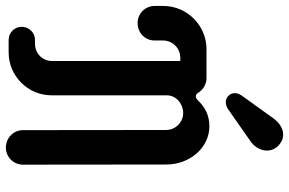

<svg xmlns="http://www.w3.org/2000/svg" viewBox="-205 -778 970 644"><g transform="rotate(90 280.0 -456.0)"><path d="M93.8 -517.6C93.8 -548.8 117.7 -574.2 149.4 -575.7H162.6V-145.5C162.6 -113.3 137.2 -88.4 105 -88.4H91.8C67.4 -88.4 47.9 -67.9 47.9 -43.9C47.9 -19.5 67.4 0 91.8 0H133.8C213.4 0 277.8 -64.9 277.8 -144.5V-530.8C277.8 -562 306.2 -585.4 336.9 -585.4C368.7 -585.4 394 -559.6 394 -527.3L394.5 -47.9C394.5 -16.6 420.4 9.3 453.1 9.3C484.9 9.3 510.3 -16.6 510.3 -47.9L509.8 -528.8C509.8 -608.4 452.6 -673.3 381.8 -673.3C342.3 -673.3 318.4 -657.2 299.8 -640.1C293.9 -634.3 289.1 -627.9 281.2 -627.9C272.9 -627.9 270 -634.8 266.6 -639.6C256.3 -653.8 239.3 -663.6 220.2 -663.6H122.6C43.5 -663.6 -22 -598.6 -22 -519V-489.7C-22 -457.5 3.9 -432.6 35.2 -432.6C68.4 -432.6 93.8 -457.5 93.8 -489.7ZM278.8 -782.2C268.6 -767.6 266.6 -750 279.3 -737.3C291.5 -724.6 310.5 -726.6 324.7 -736.3L432.1 -811.5C463.9 -833.5 475.1 -877.4 446.8 -904.3C415.5 -934.6 377.9 -919.4 355.5 -888.7Z"/></g></svg>

Font: Supermercado One
Style: Regular
Weight: 400
Designer: James Grieshaber
Foundry: James Grieshaber
Version: Version 1.002